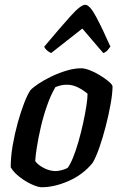

<svg xmlns="http://www.w3.org/2000/svg" viewBox="-20 -787 513 807"><path d="M155 0Q140 0 113.5 -12Q87 -24 62 -43.5Q37 -63 25 -84Q25 -128 33.5 -177Q42 -226 55 -272.5Q68 -319 82 -355Q96 -391 108 -408Q118 -419 141 -434.5Q164 -450 195 -465Q226 -480 259 -490Q292 -500 322 -500Q336 -500 357 -492Q378 -484 398.5 -471.5Q419 -459 434.5 -446.5Q450 -434 453 -425Q453 -395 445 -350Q437 -305 424.5 -256.5Q412 -208 397.5 -166.5Q383 -125 369 -102Q329 -53 269 -26.5Q209 0 155 0ZM214 -68Q224 -68 238 -71.5Q252 -75 264 -81Q275 -95 287 -124.5Q299 -154 310 -192.5Q321 -231 329.5 -270Q338 -309 343 -341.5Q348 -374 348 -393Q331 -408 308 -419.5Q285 -431 261 -431Q249 -431 237.5 -428.5Q226 -426 213 -421Q193 -387 177.5 -342.5Q162 -298 151.5 -252.5Q141 -207 135 -169Q129 -131 128 -110Q139 -94 164 -81Q189 -68 214 -68ZM195 -564Q184 -569 176 -576.5Q168 -584 166 -591Q229 -666 274 -716.5Q319 -767 338 -767Q357 -767 384 -716.5Q411 -666 444 -591Q439 -585 432.5 -576.5Q426 -568 414 -564L326 -667Z"/></svg>

Font: Texturina SemiBold
Style: Italic
Weight: 600
Italic angle: -11°
Designer: Guillermo Torres Carreño
Foundry: Omnibus-Type
Version: Version 1.002; ttfautohint (v1.8.3)